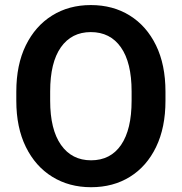

<svg xmlns="http://www.w3.org/2000/svg" viewBox="-20 -741 729 770"><path d="M643.6 -373.5V-336.9Q643.6 -229.5 606 -151.6Q568.4 -73.7 501.2 -32Q434.1 9.8 345.2 9.8Q257.3 9.8 189.7 -32Q122.1 -73.7 83.7 -151.6Q45.4 -229.5 45.4 -336.9V-373.5Q45.4 -481.4 83.5 -559.1Q121.6 -636.7 189 -678.7Q256.3 -720.7 344.2 -720.7Q433.1 -720.7 500.5 -678.7Q567.9 -636.7 605.7 -559.1Q643.6 -481.4 643.6 -373.5ZM507.8 -336.9V-374.5Q507.8 -490.2 464.8 -551.3Q421.9 -612.3 344.2 -612.3Q267.1 -612.3 224.1 -551.3Q181.2 -490.2 181.2 -374.5V-336.9Q181.2 -221.7 224.6 -159.9Q268.1 -98.1 345.2 -98.1Q423.3 -98.1 465.6 -159.9Q507.8 -221.7 507.8 -336.9Z"/></svg>

Font: Vazirmatn RD SemiBold
Style: Regular
Weight: 600
Designer: Saber Rastikerdar
Foundry: Saber Rastikerdar
Version: Version 32.102